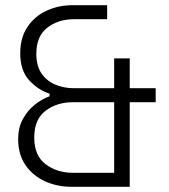

<svg xmlns="http://www.w3.org/2000/svg" viewBox="-20 -720 650 740"><path d="M256 0Q200 0 153 -21.5Q106 -43 78 -84Q50 -125 50 -184Q50 -228 68 -261Q86 -294 113.5 -316Q141 -338 171 -349V-359Q127 -373 92.5 -410.5Q58 -448 58 -515Q58 -575 86 -616.5Q114 -658 160 -679Q206 -700 260 -700H393V-646H265Q205 -646 162.5 -613.5Q120 -581 120 -512Q120 -466 140 -437Q160 -408 193 -394Q226 -380 265 -380H420V-495H480V-380H580V-326H480V0ZM261 -54H420V-326H261Q199 -326 155.5 -293Q112 -260 112 -190Q112 -120 156 -87Q200 -54 261 -54Z"/></svg>

Font: Space Grotesk Light Light
Style: Regular
Weight: 300
Version: Version 2.000